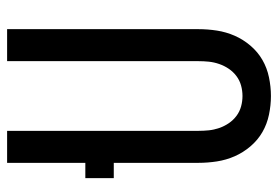

<svg xmlns="http://www.w3.org/2000/svg" viewBox="-141 -641 782 540"><g transform="rotate(90 250.0 -371.0)"><path d="M62 0V-538Q62 -564 66 -590Q70 -616 80.5 -640Q91 -664 108.5 -684.5Q126 -705 148.5 -718Q171 -731 197.5 -736.5Q224 -742 250 -742Q276 -742 302.5 -736.5Q329 -731 351.5 -718Q374 -705 391.5 -684.5Q409 -664 419.5 -640Q430 -616 434 -590Q438 -564 438 -538V-300H481V-220H438V0H348V-538Q348 -553 346.5 -567.5Q345 -582 340 -596.5Q335 -611 326.5 -623.5Q318 -636 306 -645Q294 -654 279.5 -658Q265 -662 250 -662Q235 -662 220.5 -658Q206 -654 194 -645Q182 -636 173.5 -623.5Q165 -611 160 -596.5Q155 -582 153.5 -567.5Q152 -553 152 -538V0Z"/></g></svg>

Font: Iosevka Term Curly Medium
Style: Regular
Weight: 500
Designer: Belleve Invis
Foundry: Belleve Invis
Version: Version 32.3.0